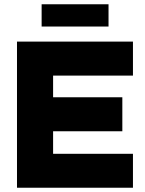

<svg xmlns="http://www.w3.org/2000/svg" viewBox="-20 -884 681 904"><path d="M60 -688H230V0H60ZM93 -528V-688H606V-528ZM93 0V-160H606V0ZM93 -266V-426H556V-266ZM176 -864H491V-759H176Q176 -759 176 -775Q176 -791 176 -811.5Q176 -832 176 -848Q176 -864 176 -864Z"/></svg>

Font: Roundo Variable
Style: Regular
Weight: 200
Designer: Shiva Nallaperumal
Foundry: Indian Type Foundry
Version: Version 2.000